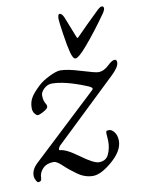

<svg xmlns="http://www.w3.org/2000/svg" viewBox="-80 -712 591 802"><g transform="rotate(-10 215.5 -311.5)"><path d="M291 -549Q331 -590 384 -641Q400 -657 407 -657Q416 -657 416 -648Q416 -641 409 -630Q357 -556 312 -504Q276 -462 262 -462Q252 -462 244 -492Q237 -518 229 -572Q221 -626 221 -636Q221 -657 229 -657Q238 -657 246 -640Q270 -580 282 -549Q285 -541 291 -549ZM422 -428Q431 -428 431 -416Q431 -396 399 -366L135 -114Q125 -101 130 -96Q156 -96 209 -57Q262 -18 284 -18Q314 -18 325.5 -43Q337 -68 337 -98Q337 -106 336 -114.5Q335 -123 335 -129Q335 -134 335 -136Q335 -138 336.5 -140Q338 -142 340.5 -142.5Q343 -143 348 -143Q360 -143 370.5 -128.5Q381 -114 381 -92Q381 -50 332.5 -8Q284 34 250 34Q216 34 185.5 12.5Q155 -9 132.5 -30.5Q110 -52 97 -52Q68 -52 51 -35Q34 -18 34 6Q34 20 19 20Q16 20 11 11.5Q6 3 5 -6Q3 -34 29 -59L308 -320Q314 -326 307.5 -331Q301 -336 285 -342Q200 -376 146 -376Q128 -376 112.5 -361.5Q97 -347 98 -332Q98 -311 108 -296Q114 -286 108 -278Q102 -271 87 -263.5Q72 -256 67 -256Q61 -256 53.5 -265.5Q46 -275 46 -290Q46 -315 57.5 -334Q69 -353 96 -378Q113 -394 143.5 -409Q174 -424 191 -424Q221 -424 277.5 -406.5Q334 -389 347 -389Q370 -389 392 -410Q410 -428 422 -428Z"/></g></svg>

Font: EB Garamond 12
Style: Italic
Weight: 400
Italic angle: -17°
Version: Version 0.016; ttfautohint (v1.8.4)